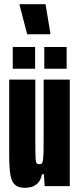

<svg xmlns="http://www.w3.org/2000/svg" viewBox="-20 -891 380 919"><path d="M101 8Q77 8 61.5 0Q46 -8 38 -26Q30 -44 27 -74.5Q24 -105 24 -150V-510H149V-233Q149 -186 149.5 -159.5Q150 -133 151.5 -121.5Q153 -110 157.5 -107.5Q162 -105 169 -105Q176 -105 180 -108.5Q184 -112 186 -127Q188 -142 188.5 -175Q189 -208 189 -266V-510H314V0H194L190 -57H181Q175 -28 160.5 -14Q146 0 130 4Q114 8 101 8ZM41 -562V-666H148V-562ZM192 -562V-666H299V-562ZM110 -727 74 -866V-871H198L221 -732V-727Z"/></svg>

Font: Saira UltraCondensed Black
Style: Regular
Weight: 900
Width: 1
Designer: Hector Gatti with collaboration of the Omnibus-Type team
Foundry: Omnibus-Type
Version: Version 1.101